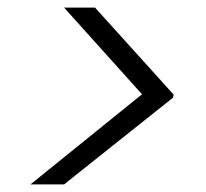

<svg xmlns="http://www.w3.org/2000/svg" viewBox="-20 -602 540 503"><path d="M60 -119 352 -355 148 -582H229L435 -354L433 -346L148 -119Z"/></svg>

Font: DM Sans 28pt Light
Style: Italic
Weight: 300
Italic angle: -10°
Version: Version 4.004;gftools[0.9.30]